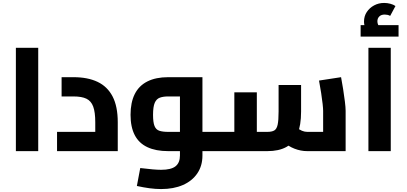

<svg xmlns="http://www.w3.org/2000/svg" viewBox="-20 -1028 2766 1306"><path d="M88 0V-703H240V0Z M368 0V-131H728L628 -45V-196Q628 -265 614 -303Q600 -341 568 -356.5Q536 -372 480 -372H399V-503H480Q577 -503 644 -471Q711 -439 746 -371.5Q781 -304 781 -196V0Z M1357 0V-131H1461V0ZM1076 258Q1038 258 997 252.5Q956 247 911 237L934 115Q983 121 1017.5 124Q1052 127 1076 127Q1144 127 1174 103Q1204 79 1204 30V-394L1235 -372H1124Q1090 -372 1067 -363.5Q1044 -355 1032.5 -328.5Q1021 -302 1021 -247Q1021 -196 1031 -171Q1041 -146 1064 -138.5Q1087 -131 1124 -131H1204V0H1124Q1040 0 982.5 -27Q925 -54 896.5 -109Q868 -164 868 -247Q868 -331 896.5 -388Q925 -445 982.5 -474Q1040 -503 1124 -503H1357V30Q1357 100 1322 151.5Q1287 203 1224 230.5Q1161 258 1076 258ZM1461 0V-131Q1473 -131 1477 -113.5Q1481 -96 1481 -66Q1481 -36 1477 -18Q1473 0 1461 0Z M2070 0Q2026 0 1983.5 -16.5Q1941 -33 1905 -65L1998 -161Q2016 -146 2034 -138.5Q2052 -131 2070 -131H2261L2178 -57V-274Q2178 -289 2174.5 -321.5Q2171 -354 2164.5 -395.5Q2158 -437 2150 -480L2300 -503Q2307 -467 2314 -422Q2321 -377 2326 -337Q2331 -297 2331 -274V0ZM1461 0V-131H1606L1574 -97V-400H1727V0ZM1727 0V-131H1798Q1829 -131 1845.5 -140.5Q1862 -150 1868.5 -179.5Q1875 -209 1875 -269V-450H2028V-269Q2028 -175 2003 -115.5Q1978 -56 1927.5 -28Q1877 0 1798 0ZM1461 0Q1450 0 1445.5 -18Q1441 -36 1441 -66Q1441 -96 1445.5 -113.5Q1450 -131 1461 -131Z M2486 0V-703H2638V0ZM2497 -789Q2477 -813 2466.5 -835Q2456 -857 2456 -881Q2456 -918 2475 -946.5Q2494 -975 2525 -991.5Q2556 -1008 2593 -1008Q2614 -1008 2635 -1002.5Q2656 -997 2670 -987L2634 -920Q2625 -925 2615.5 -927Q2606 -929 2597 -929Q2573 -929 2560 -916Q2547 -903 2547 -883Q2547 -871 2552 -860Q2557 -849 2567 -838ZM2433 -779V-857H2691V-779Z"/></svg>

Font: Cairo ExtraBold
Style: Regular
Weight: 800
Designer: Mohamed Gaber, Accademia di Belle Arti di Urbino
Foundry: Kief Type Foundry, Accademia di Belle Arti di Urbino
Version: Version 3.117